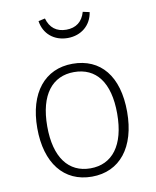

<svg xmlns="http://www.w3.org/2000/svg" viewBox="-86 -832 740 910"><g transform="rotate(-10 283.5 -377.5)"><path d="M284 -656C349 -656 398 -697 407 -759L375 -766C362 -720 331 -696 284 -696C237 -696 206 -720 193 -766L161 -759C170 -697 218 -656 284 -656ZM284 -532C151 -532 67 -430 67 -260C67 -92 148 11 283 11C417 11 500 -92 500 -263C500 -435 419 -532 284 -532ZM284 -492C390 -492 452 -414 452 -263C452 -109 387 -29 283 -29C178 -29 115 -110 115 -260C115 -414 181 -492 284 -492Z"/></g></svg>

Font: Fira Sans ExtraLight
Style: Regular
Weight: 200
Designer: bBox Type GmbH & Carrois Corporate GbR & Edenspiekermann AG
Foundry: bBox Type GmbH & Carrois Corporate GbR & Edenspiekermann AG
Version: Version 4.300;PS 004.300;hotconv 1.0.88;makeotf.lib2.5.64775